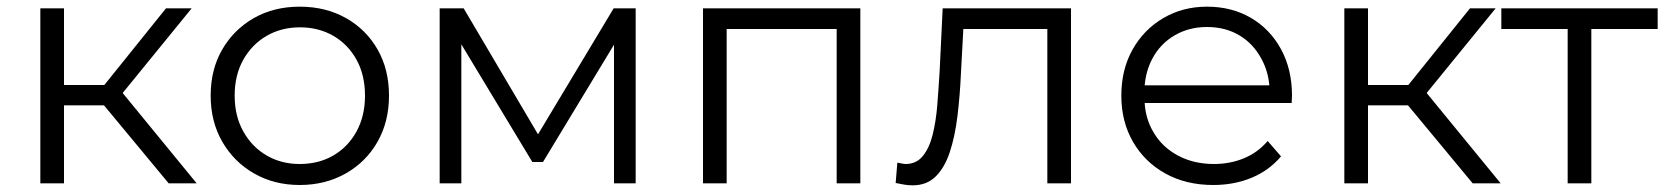

<svg xmlns="http://www.w3.org/2000/svg" viewBox="-20 -550 4995 576"><path d="M101 0V-525H172V-295H293L478 -525H555L348 -271L570 0H486L292 -234H172V0Z M879 -58Q936 -58 980 -83.5Q1024 -109 1049.5 -155.5Q1075 -202 1075 -263Q1075 -325 1049.5 -371Q1024 -417 980 -442.5Q936 -468 880 -468Q824 -468 780 -442.5Q736 -417 710 -371Q684 -325 684 -263Q684 -202 710 -155.5Q736 -109 780 -83.5Q824 -58 879 -58ZM879 5Q803 5 742.5 -29.5Q682 -64 647 -124.5Q612 -185 612 -263Q612 -342 647 -402Q682 -462 742 -496Q802 -530 879 -530Q957 -530 1017.5 -496Q1078 -462 1112.5 -402Q1147 -342 1147 -263Q1147 -185 1112.5 -124.5Q1078 -64 1017 -29.5Q956 5 879 5Z M1299 0V-525H1371L1594 -147L1821 -525H1887V0H1822V-416L1609 -64H1577L1364 -417V0Z M2089 0V-525H2561V0H2490V-463H2160V0Z M2667 -1 2672 -62Q2679 -61 2685.5 -59.5Q2692 -58 2697 -58Q2729 -58 2748.5 -82Q2768 -106 2778 -146Q2788 -186 2792 -236.5Q2796 -287 2799 -338L2808 -525H3193V0H3122V-463H2870L2863 -333Q2860 -265 2852.5 -203Q2845 -141 2829.5 -94Q2814 -47 2787 -20.5Q2760 6 2718 6Q2706 6 2693.5 4Q2681 2 2667 -1Z M3620 5Q3538 5 3476 -29.5Q3414 -64 3379 -124.5Q3344 -185 3344 -263Q3344 -341 3377.5 -401Q3411 -461 3469.5 -495.5Q3528 -530 3601 -530Q3675 -530 3732.5 -496.5Q3790 -463 3823 -402.5Q3856 -342 3856 -263Q3856 -258 3855.5 -252.5Q3855 -247 3855 -241H3414Q3417 -193 3440 -154Q3466 -109 3513.5 -83.5Q3561 -58 3622 -58Q3670 -58 3711.5 -75Q3753 -92 3783 -127L3823 -81Q3788 -39 3735.5 -17Q3683 5 3620 5ZM3788 -294Q3784 -338 3764 -374Q3740 -419 3698 -444Q3656 -469 3601 -469Q3547 -469 3504 -444Q3461 -419 3437 -374Q3418 -338 3414 -294Z M4013 0V-525H4084V-295H4205L4390 -525H4467L4260 -271L4482 0H4398L4204 -234H4084V0Z M4754 -463V0H4683V-463H4484V-525H4953V-463Z"/></svg>

Font: Modern
Style: Small
Weight: 400
Designer: Julieta Ulanovsky
Foundry: Julieta Ulanovsky
Version: Version 8.000